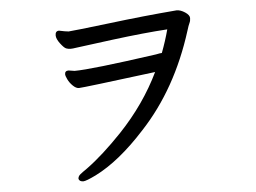

<svg xmlns="http://www.w3.org/2000/svg" viewBox="-50 -745 1100 825"><g transform="rotate(-5 500.0 -332.5)"><path d="M277 16Q261 16 257 4Q257 -7 266.5 -15Q276 -23 298 -38Q368 -89 452 -177Q561 -292 625 -425Q310 -385 293 -385Q281 -385 267.5 -398Q254 -411 246.5 -426.5Q239 -442 239 -449Q239 -464 255 -464L281 -460Q352 -460 635 -500Q654 -504 661 -504Q680 -554 693 -603Q595 -597 453.5 -579Q312 -561 296.5 -558.5Q281 -556 272 -556Q262 -556 253 -559.5Q244 -563 228.5 -583.5Q213 -604 213 -619Q213 -638 229 -638Q257 -632 270 -631Q290 -632 449 -651Q594 -669 740 -681Q757 -681 776 -668.5Q795 -656 795 -643Q795 -631 790.5 -622Q786 -613 779 -590Q702 -345 548 -180Q436 -57 332 -5Q289 16 277 16Z"/></g></svg>

Font: LXGW WenKai Medium
Style: Regular
Weight: 500
Designer: LXGW / Fontworks Inc.
Foundry: LXGW / Fontworks Inc.
Version: Version 1.501; October 10, 2024